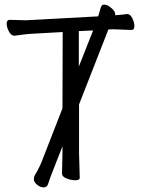

<svg xmlns="http://www.w3.org/2000/svg" viewBox="-20 -771 617 833"><path d="M322 -482 384 -639 322 -636ZM450 -643Q450 -641 449 -640L323 -318V-106L326 0Q326 11 306.5 11Q287 11 268 3Q249 -5 249 -18L251 -107V-136L216 -47Q197 0 188 29Q183 42 169 42Q155 42 141 30.5Q127 19 127 8Q127 -3 130 -9Q150 -42 161 -70L251 -301L252 -632L126 -625Q101 -624 77.5 -620.5Q54 -617 43 -616H42Q29 -616 19 -634Q9 -652 9 -668.5Q9 -685 22 -685L93 -683L406 -700Q412 -720 417 -738Q421 -751 431 -751Q441 -751 453 -744Q480 -725 480 -709Q480 -708 479 -705Q486 -705 494 -706Q518 -708 530 -710H533Q545 -710 554 -692Q563 -674 563 -657.5Q563 -641 551 -641L471 -644Z"/></svg>

Font: ToneOZ-Pinyin-WenKai-Regular
Style: Regular
Weight: 400
Designer: Fontworks Inc.
Foundry: ToneOZ
Version: Version 0.240331